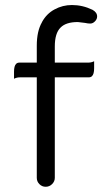

<svg xmlns="http://www.w3.org/2000/svg" viewBox="-20 -733 413 749"><path d="M347.2 -494.1Q336.4 -488.8 325.2 -488.8H193.8V-551.8Q193.8 -603.5 216.3 -625.5Q237.3 -647 283.2 -647H283.7L312 -643.6Q322.8 -641.1 332 -641.1Q342.3 -641.1 350.6 -649.9Q358.9 -658.2 358.9 -668.9Q358.9 -684.6 340.8 -694.8Q302.2 -713.4 260.7 -713.4Q224.1 -713.4 192.9 -696.3Q161.6 -679.7 143.6 -646.5V-646Q123.5 -611.3 123.5 -554.7V-488.8H56.6Q47.4 -488.8 43 -483.9Q34.7 -476.1 34.7 -453.1V-425.8Q45.4 -431.2 56.6 -431.2H123.5V-39.1Q123.5 -24.9 133.8 -14.6Q144 -4.4 158.2 -4.4Q172.9 -4.4 183.3 -14.9Q193.8 -25.4 193.8 -39.1V-431.2H325.2Q334.5 -431.2 338.9 -436Q347.2 -443.8 347.2 -466.8Z"/></svg>

Font: YuPearl-ExtraLight
Style: ExtraLight
Weight: 200
Designer: Max Yao
Foundry: Max-Everyday
Version: Version 1.011; ttfautohint (v1.8.3)